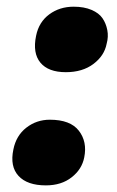

<svg xmlns="http://www.w3.org/2000/svg" viewBox="-20 -563 350 574"><path d="M176.8 -347.2Q124.5 -347.2 100.8 -375.7Q77.1 -404.3 87.9 -456.1Q96.2 -497.1 127.2 -520Q158.2 -543 200.2 -543Q231.4 -543 253.7 -533.4Q275.9 -523.9 286.4 -508.5Q296.9 -493.2 300.8 -473.1Q304.7 -453.1 298.8 -432.1Q292 -396.5 259.3 -371.8Q226.6 -347.2 176.8 -347.2ZM117.2 -8.8Q61.5 -8.8 35.4 -37.1Q9.3 -65.4 20 -116.2Q28.3 -157.7 58.8 -181.4Q89.4 -205.1 128.9 -205.1Q190.4 -205.1 215.8 -172.1Q241.2 -139.2 231.9 -92.8Q225.1 -57.1 194.3 -33Q163.6 -8.8 117.2 -8.8Z"/></svg>

Font: Shantell Sans Irregular Bouncy
Style: Bold Italic
Weight: 700
Italic angle: -11.31°
Designer: Stephen Nixon, Anya Danilova, Shantell Martin
Foundry: Arrow Type
Version: Version 1.006;[9816181b4]